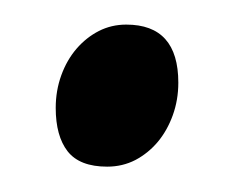

<svg xmlns="http://www.w3.org/2000/svg" viewBox="-20 -418 186 153"><path d="M122.1 -352.1Q122.1 -338.4 117.7 -326.2Q113.3 -314 105.7 -304.9Q98.1 -295.9 87.9 -290.5Q77.6 -285.2 65.4 -285.2Q43.5 -285.2 33.9 -297.4Q24.4 -309.6 24.4 -332Q24.4 -345.7 28.8 -357.9Q33.2 -370.1 41 -379.2Q48.8 -388.2 58.8 -393.3Q68.8 -398.4 80.6 -398.4Q122.1 -398.4 122.1 -352.1Z"/></svg>

Font: Akkhara
Style: Regular
Weight: 400
Designer: J. Victor Gaultney
Version: Version 1.00 June 13, 2006, initial release